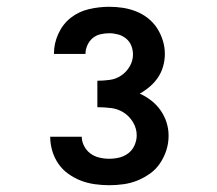

<svg xmlns="http://www.w3.org/2000/svg" viewBox="-20 -863 640 566"><path d="M302 -317Q281 -317 259.5 -320Q238 -323 218.5 -330.5Q199 -338 181.5 -350.5Q164 -363 152 -380.5Q140 -398 134 -418.5Q128 -439 128 -460H221Q221 -446 228 -432.5Q235 -419 246.5 -410.5Q258 -402 272.5 -398.5Q287 -395 302 -395Q317 -395 331.5 -398.5Q346 -402 358 -411Q370 -420 376.5 -434.5Q383 -449 383 -464Q383 -484 372.5 -502Q362 -520 345 -531Q328 -542 307.5 -544.5Q287 -547 267 -547V-625Q285 -625 303.5 -627.5Q322 -630 337.5 -640.5Q353 -651 362.5 -667.5Q372 -684 372 -702Q372 -716 367 -728.5Q362 -741 351.5 -749.5Q341 -758 328 -761.5Q315 -765 302 -765Q289 -765 276 -762Q263 -759 253 -750.5Q243 -742 237.5 -729.5Q232 -717 232 -704H139V-705Q139 -735 152 -763.5Q165 -792 188.5 -810.5Q212 -829 242 -836Q272 -843 302 -843Q322 -843 342 -840Q362 -837 381 -829.5Q400 -822 416 -809.5Q432 -797 443 -780Q454 -763 460 -743.5Q466 -724 466 -704Q466 -686 461 -668Q456 -650 446 -635Q436 -620 422 -608Q408 -596 392 -587Q410 -579 426 -566.5Q442 -554 453.5 -537.5Q465 -521 471 -502Q477 -483 477 -463Q477 -441 470.5 -420.5Q464 -400 452 -382Q440 -364 422.5 -351.5Q405 -339 385.5 -331Q366 -323 344.5 -320Q323 -317 302 -317Z"/></svg>

Font: Iosevka Etoile Extrabold
Style: Regular
Weight: 800
Designer: Belleve Invis
Foundry: Belleve Invis
Version: Version 22.1.2; ttfautohint (v1.8.4)